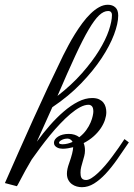

<svg xmlns="http://www.w3.org/2000/svg" viewBox="-94 -758 553 795"><path d="M58.6 -171.4Q84 -206.5 112.5 -239Q141.1 -271.5 170.4 -296.6Q199.7 -321.8 229.5 -336.9Q259.3 -352.1 287.6 -352.1Q305.2 -352.1 316.4 -346.7Q327.6 -341.3 334.2 -333Q340.8 -324.7 343.5 -314.2Q346.2 -303.7 346.2 -293.5Q346.2 -278.8 340.6 -261.7Q335 -244.6 323.5 -227.3Q312 -210 294.4 -194.1Q276.9 -178.2 252.4 -165.5Q257.8 -152.8 257.8 -134.8Q257.8 -123.5 254.9 -112.1Q252 -100.6 248.5 -89.4Q245.1 -78.1 242.2 -66.7Q239.3 -55.2 239.3 -43.5Q239.3 -37.6 240 -32.2Q240.7 -26.9 242.9 -22.5Q245.1 -18.1 249.8 -15.4Q254.4 -12.7 262.7 -12.7Q272.5 -12.7 285.2 -20.8Q297.9 -28.8 312 -42Q326.2 -55.2 341.1 -72.5Q356 -89.8 370.1 -108.9Q384.3 -127.9 397.5 -146.7Q410.6 -165.5 421.4 -182.1L439.5 -168.5Q414.6 -131.3 390.9 -97.7Q367.2 -64 343.5 -38.6Q319.8 -13.2 295.4 2Q271 17.1 245.1 17.1Q234.9 17.1 223.9 14.2Q212.9 11.2 203.9 4.6Q194.8 -2 189 -12.7Q183.1 -23.4 183.1 -39.1Q183.1 -57.6 192.4 -82.5Q200.7 -106 204.6 -121.8Q208.5 -137.7 209 -148.4Q198.7 -146 187.3 -144Q175.8 -142.1 165.5 -142.1Q160.2 -142.1 153.8 -143.3Q147.5 -144.5 142.1 -147.5Q136.7 -150.4 133.1 -155Q129.4 -159.7 129.4 -167Q129.4 -174.3 134 -180.9Q138.7 -187.5 146.7 -192.6Q154.8 -197.8 166 -200.7Q177.2 -203.6 190.9 -203.6Q216.3 -203.6 234.4 -189.9Q252 -203.6 263.4 -219.7Q274.9 -235.8 281.2 -251Q287.6 -266.1 290 -278.1Q292.5 -290 292.5 -295.9Q292.5 -312 286.6 -318.1Q280.8 -324.2 272.5 -324.2Q256.8 -324.2 237.5 -314Q218.3 -303.7 197.5 -286.1Q176.8 -268.6 155 -245.6Q133.3 -222.7 112.5 -197.3Q91.8 -171.9 72.5 -146Q53.2 -120.1 37.1 -97.2Q22.5 -72.8 11 -51.8Q-0.5 -30.8 -8.3 -15.6Q-16.1 -0.5 -20.5 7.3Q-24.9 15.1 -25.4 12.7L-73.7 0Q-16.1 -131.3 43 -262.7Q102.1 -394 167.5 -528.3Q177.2 -547.9 189.7 -571Q202.1 -594.2 216.6 -617.4Q231 -640.6 247.3 -662.6Q263.7 -684.6 281 -701.4Q298.3 -718.3 316.4 -728.3Q334.5 -738.3 352.5 -738.3Q371.6 -738.3 383.5 -727.5Q395.5 -716.8 395.5 -693.4Q395.5 -661.1 378.2 -615Q360.8 -568.8 326.7 -517.1Q292.5 -465.3 241.5 -412.4Q190.4 -359.4 122.6 -314ZM144 -360.8Q203.1 -406.7 245.8 -455.3Q288.6 -503.9 316.2 -548.8Q343.8 -593.8 356.7 -632.1Q369.6 -670.4 369.6 -696.3Q369.6 -703.6 365.7 -708Q361.8 -712.4 353.5 -712.4Q335.4 -712.4 316.4 -694.6Q297.4 -676.8 273.2 -635.7Q249 -594.7 217.8 -527.3Q186.5 -460 144 -360.8ZM206.5 -170.4Q204.1 -175.8 198.5 -179.9Q192.9 -184.1 186 -184.1Q171.9 -184.1 161.1 -178.2Q150.4 -172.4 150.4 -167Q150.4 -163.1 155 -161.9Q159.7 -160.6 163.6 -160.6Q176.3 -160.6 187 -163.6Q197.8 -166.5 206.5 -170.4Z"/></svg>

Font: Parisienne
Style: Regular
Weight: 400
Designer: Astigmatic (AOETI)
Foundry: Astigmatic (AOETI)
Version: Version 1.000